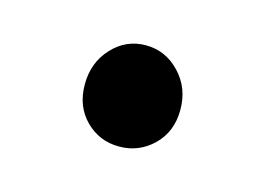

<svg xmlns="http://www.w3.org/2000/svg" viewBox="-38 -185 353 256"><g transform="rotate(15 138.5 -57.0)"><path d="M185.5 -6.3Q166 12.7 138.7 12.7Q111.3 12.7 92.3 -6.3Q73.2 -25.4 73.2 -55.7Q73.2 -85.9 92.3 -106.4Q111.3 -127 138.7 -127Q166 -127 185.5 -106.4Q205.1 -85.9 205.1 -55.7Q205.1 -25.4 185.5 -6.3Z"/></g></svg>

Font: Nasu
Style: Regular
Weight: 400
Designer: Ryoko NISHIZUKA (kana &amp; ideographs); Paul D. Hunt (Latin, Greek &amp; Cyrillic); Wenlong ZHANG (bopomofo); Sandoll C
Version: Version 2014.1215